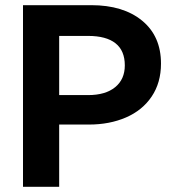

<svg xmlns="http://www.w3.org/2000/svg" viewBox="-20 -722 670 743"><path d="M69 1H209V-240H324Q404 -240 467.5 -267.5Q531 -295 567 -348.5Q603 -402 603 -476Q603 -582 530 -642Q457 -702 333 -702H69ZM209 -583H321Q391 -583 427 -554.5Q463 -526 463 -469Q463 -415 425.5 -384.5Q388 -354 321 -354H209Z"/></svg>

Font: Geom SemiBold
Style: Bold
Weight: 600
Version: Version 1.102